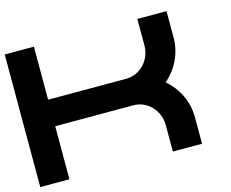

<svg xmlns="http://www.w3.org/2000/svg" viewBox="-98 -839 1177 979"><g transform="rotate(-15 490.0 -350.0)"><path d="M854 -700H700V-560C700 -483 640 -420 567 -420H154V-700H0V0H154V-280H567C640 -280 700 -217 700 -140V0H854V-140C854 -224 816 -299 756 -350C816 -402 854 -477 854 -560Z"/></g></svg>

Font: Generic Techno
Style: Regular
Weight: 400
Designer: NC Empire
Foundry: NC Empire
Version: Version 1.000;hotconv 1.0.109;makeotfexe 2.5.65596